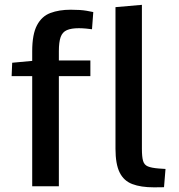

<svg xmlns="http://www.w3.org/2000/svg" viewBox="-20 -782 750 806"><path d="M115.2 0V-462.4H28.8L31.2 -518.6L115.2 -526.4V-566.9Q115.2 -638.2 135.3 -676Q155.3 -713.9 191.7 -727.5Q228 -741.2 276.9 -741.2Q318.4 -741.2 343.3 -736.8Q368.2 -732.4 371.6 -731.4L366.2 -659.2Q358.4 -660.6 341.1 -662.1Q323.7 -663.6 311 -663.6Q279.3 -663.6 260.7 -655.5Q242.2 -647.5 234.6 -626.5Q227.1 -605.5 227.1 -566.9V-528.3H359.4V-462.4H227.1V0ZM626 4.4Q571.3 4.4 535.4 -9.3Q499.5 -22.9 482.2 -58.1Q464.8 -93.3 464.8 -157.7V-752L575.7 -761.7V-157.7Q575.7 -123.5 580.6 -106.7Q585.4 -89.8 600.6 -83.5Q615.7 -77.1 646 -74.7Q653.3 -74.2 660.4 -73.7Q667.5 -73.2 674.8 -72.8L668.5 3.9Q655.3 3.9 645.3 4.2Q635.3 4.4 626 4.4Z"/></svg>

Font: Comme Medium
Style: Regular
Weight: 500
Version: Version 1.000;gftools[0.9.27]